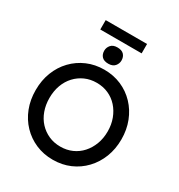

<svg xmlns="http://www.w3.org/2000/svg" viewBox="-230 -1166 1243 1331"><g transform="rotate(30 391.0 -501.0)"><path d="M47 -350Q47 -428 72.5 -493.5Q98 -559 144.5 -607.5Q191 -656 253.5 -683Q316 -710 390 -710Q464 -710 526.5 -683Q589 -656 635.5 -607Q682 -558 707.5 -492.5Q733 -427 733 -350Q733 -273 707.5 -207.5Q682 -142 635.5 -93Q589 -44 526.5 -17Q464 10 390 10Q316 10 253.5 -17Q191 -44 144.5 -92.5Q98 -141 72.5 -206.5Q47 -272 47 -350ZM623 -350Q623 -405 605.5 -451.5Q588 -498 557 -532.5Q526 -567 483.5 -586Q441 -605 390 -605Q339 -605 296.5 -586Q254 -567 222.5 -533Q191 -499 174 -452.5Q157 -406 157 -350Q157 -295 174 -248Q191 -201 222.5 -167Q254 -133 296.5 -114Q339 -95 390 -95Q441 -95 483.5 -114Q526 -133 557 -167.5Q588 -202 605.5 -248.5Q623 -295 623 -350ZM322 -824Q322 -849 339 -869Q356 -889 391 -889Q426 -889 443 -871Q460 -853 460 -824Q460 -799 443 -779Q426 -759 391 -759Q356 -759 339 -777Q322 -795 322 -824ZM225 -937V-1012H556V-937Z"/></g></svg>

Font: Our Lexend
Style: Regular
Weight: 400
Designer: Bonnie Shaver-Troup, Thomas Jockin
Foundry: Lexend
Version: Version 1.007